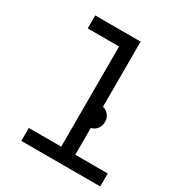

<svg xmlns="http://www.w3.org/2000/svg" viewBox="-167 -812 859 923"><g transform="rotate(30 262.5 -350.0)"><path d="M87 0V-72H267V-628H93V-700H345V-72H525V0ZM287 -236Q269 -252 269 -280Q269 -306 287 -323Q304 -340 330 -340Q356 -340 373 -323Q390 -306 390 -280Q390 -253 373 -236Q356 -219 330 -219Q304 -219 287 -236Z"/></g></svg>

Font: Rilu
Style: Regular
Weight: 500
Designer: Alí Sinisterra
Foundry: Alí Sinisterra
Version: 0.1